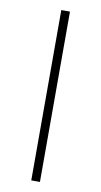

<svg xmlns="http://www.w3.org/2000/svg" viewBox="-84 -766 426 806"><g transform="rotate(10 128.5 -363.0)"><path d="M110 0H147V-726H110Z"/></g></svg>

Font: Noto Sans CJK JP Thin
Style: Regular
Weight: 250
Designer: Ryoko NISHIZUKA (kana & ideographs); Paul D. Hunt (Latin, Greek & Cyrillic); Wenlong ZHANG (bopomofo); Sandoll Communica
Foundry: Adobe Systems Incorporated
Version: Version 1.004;PS 1.004;hotconv 1.0.82;makeotf.lib2.5.63406